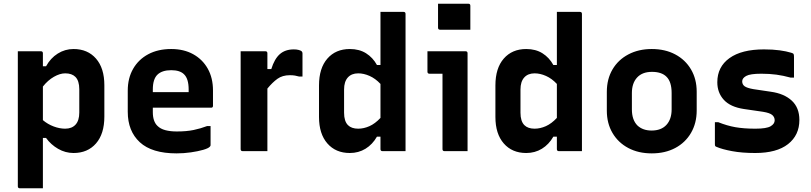

<svg xmlns="http://www.w3.org/2000/svg" viewBox="-20 -814 4370 1034"><path d="M76 -538H200Q211 -538 211 -527V-457H228Q252 -501 291 -525.5Q330 -550 376 -550Q452 -550 497 -498.5Q542 -447 542 -355V-186Q542 -93 497 -41.5Q452 10 376 10Q332 10 293 -12.5Q254 -35 228 -71H211V200H87Q76 200 76 189ZM331 -419Q303 -419 270.5 -400.5Q238 -382 211 -348V-167Q237 -145 269 -133Q301 -121 331 -121Q367 -121 387 -143Q407 -165 407 -208V-333Q407 -379 386 -400Q367 -419 331 -419Z M902 -550Q970 -550 1020.5 -522Q1071 -494 1099 -444Q1127 -394 1127 -327V-244Q1127 -234 1117 -234H803V-210Q803 -160 828 -136Q844 -120 870.5 -113Q897 -106 932 -106Q985 -106 1023 -114Q1061 -122 1095 -135H1114V-32Q1114 -28 1110 -24Q1102 -15 1074 -7Q1046 1 1008 6.5Q970 12 931 12Q798 12 733 -48Q668 -108 668 -212V-326Q668 -393 697 -443.5Q726 -494 778.5 -522Q831 -550 902 -550ZM902 -436Q853 -436 828 -412Q803 -388 803 -332V-318H996V-332Q996 -390 971 -414Q949 -436 902 -436Z M1420 0H1287Q1276 0 1276 -11V-538H1409Q1420 -538 1420 -527V-442H1441Q1458 -497 1487 -522.5Q1516 -548 1562 -548Q1578 -548 1588.5 -545Q1599 -542 1603 -539Q1609 -534 1609 -526V-402H1590Q1580 -405 1568.5 -407Q1557 -409 1541 -409Q1501 -409 1474 -389.5Q1447 -370 1420 -337Z M1864 -550Q1915 -550 1951.5 -527Q1988 -504 2010 -464H2029V-750H2153Q2164 -750 2164 -739V0H2040Q2029 0 2029 -11V-78H2010Q1986 -36 1948.5 -13Q1911 10 1864 10Q1788 10 1743 -41.5Q1698 -93 1698 -184V-354Q1698 -447 1743 -498.5Q1788 -550 1864 -550ZM1854 -140Q1873 -121 1909 -121Q1939 -121 1969.5 -134.5Q2000 -148 2029 -179V-362Q2002 -391 1970.5 -405Q1939 -419 1909 -419Q1873 -419 1853 -396.5Q1833 -374 1833 -332V-207Q1833 -161 1854 -140Z M2363 -11V-417H2293Q2282 -417 2282 -428V-538H2487Q2498 -538 2498 -527V0H2374Q2363 0 2363 -11ZM2339 -794H2502Q2513 -794 2513 -783V-654H2350Q2339 -654 2339 -665Z M2814 -550Q2865 -550 2901.5 -527Q2938 -504 2960 -464H2979V-750H3103Q3114 -750 3114 -739V0H2990Q2979 0 2979 -11V-78H2960Q2936 -36 2898.5 -13Q2861 10 2814 10Q2738 10 2693 -41.5Q2648 -93 2648 -184V-354Q2648 -447 2693 -498.5Q2738 -550 2814 -550ZM2804 -140Q2823 -121 2859 -121Q2889 -121 2919.5 -134.5Q2950 -148 2979 -179V-362Q2952 -391 2920.5 -405Q2889 -419 2859 -419Q2823 -419 2803 -396.5Q2783 -374 2783 -332V-207Q2783 -161 2804 -140Z M3490 -550Q3562 -550 3616.5 -521Q3671 -492 3701.5 -440Q3732 -388 3732 -320V-219Q3732 -151 3701.5 -98.5Q3671 -46 3616.5 -17Q3562 12 3490 12Q3418 12 3363.5 -17Q3309 -46 3278.5 -98Q3248 -150 3248 -218V-319Q3248 -388 3278.5 -440Q3309 -492 3364 -521Q3419 -550 3490 -550ZM3491 -427Q3439 -427 3411 -396.5Q3383 -366 3383 -313V-225Q3383 -168 3413 -138Q3442 -111 3489 -111Q3541 -111 3569 -141.5Q3597 -172 3597 -225V-313Q3597 -374 3569 -401Q3543 -427 3491 -427Z M4048 -121Q4108 -121 4130 -134Q4152 -147 4152 -166Q4152 -183 4139 -194.5Q4126 -206 4089 -212L3986 -227Q3913 -238 3878 -276.5Q3843 -315 3843 -371Q3843 -454 3908.5 -501Q3974 -548 4094 -548Q4142 -548 4178.5 -543Q4215 -538 4241 -530Q4252 -527 4254 -522.5Q4256 -518 4256 -507V-396H4238Q4198 -407 4161 -412Q4124 -417 4080 -417Q4020 -417 3998.5 -405Q3977 -393 3977 -376Q3977 -359 3990 -349.5Q4003 -340 4037 -334L4131 -320Q4203 -310 4244 -272Q4285 -234 4285 -168Q4285 -86 4224 -38Q4163 10 4047 10Q3976 10 3922.5 0Q3869 -10 3839 -23Q3833 -25 3831.5 -28Q3830 -31 3830 -39V-156H3848Q3895 -137 3940.5 -129Q3986 -121 4048 -121Z"/></svg>

Font: Recursive Sn Lnr St
Style: Bold
Weight: 700
Version: Version 1.079;hotconv 1.0.112;makeotfexe 2.5.65598; ttfautoh